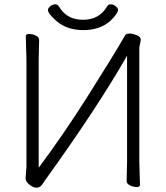

<svg xmlns="http://www.w3.org/2000/svg" viewBox="-20 -864 774 893"><path d="M529 -819Q529 -801 492 -766Q444 -724 368 -724Q292 -724 244 -765Q203 -800 203 -818Q203 -826 214 -835Q225 -844 236.5 -844Q248 -844 254 -834Q290 -772 366 -772Q442 -772 478 -834Q484 -844 495.5 -844Q507 -844 518 -835Q529 -826 529 -819ZM569 -22 571 -111V-605Q434 -365 192 -29Q185 -19 175.5 -5Q166 9 150 9Q134 9 116.5 -5.5Q99 -20 99 -34L103 -89V-590L100 -696Q100 -706 115.5 -706Q131 -706 146.5 -698.5Q162 -691 162 -678L160 -589V-84Q274 -237 382 -407Q508 -606 561 -698Q566 -708 581 -708Q596 -708 615.5 -700.5Q635 -693 635 -679L628 -643V-110L631 -4Q631 6 616 6Q601 6 585 -1.5Q569 -9 569 -22Z"/></svg>

Font: LXGW WenKai Lite Light
Style: Regular
Weight: 300
Designer: LXGW / Fontworks Inc.
Foundry: LXGW / Fontworks Inc.
Version: Version 1.511; March 25, 2025